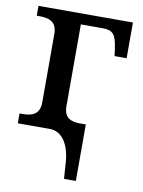

<svg xmlns="http://www.w3.org/2000/svg" viewBox="-84 -594 641 863"><g transform="rotate(10 236.0 -163.0)"><path d="M264 137 269 210H323V-48H294C256 -49 223 -59 223 -114V-487H322C368 -487 383 -472 392 -409L397 -373H452V-536H21V-491H34C74 -491 113 -482 113 -424V-112C113 -55 76 -45 34 -45H21V0H168C211 0 257 36 264 137Z"/></g></svg>

Font: Noto Serif Medium
Style: Regular
Weight: 500
Designer: Monotype Design Team
Foundry: Monotype Imaging Inc.
Version: Version 2.013